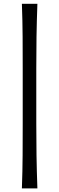

<svg xmlns="http://www.w3.org/2000/svg" viewBox="-20 -844 316 1028"><path d="M97.2 164.6Q100.6 71.3 101.1 -12.5Q101.6 -96.2 101.6 -181.2V-478Q101.6 -563.5 101.1 -647.2Q100.6 -731 97.2 -823.7H180.2Q176.8 -731 175.5 -647.2Q174.3 -563.5 174.3 -478V-181.2Q174.3 -96.2 175.5 -12.5Q176.8 71.3 180.2 164.6Z"/></svg>

Font: Pinar DS2-Regular
Style: Regular
Weight: 400
Designer: Amin Abedi
Version: Version 2.000